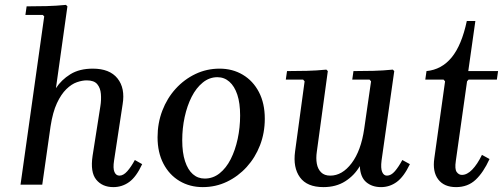

<svg xmlns="http://www.w3.org/2000/svg" viewBox="-20 -756 2062 786"><path d="M532 -101 562 -84Q538 -32 509 -11Q480 10 444 10Q399 10 374 -20.5Q349 -51 359 -118L391 -322Q395 -347 393 -371.5Q391 -396 378 -411.5Q365 -427 335 -427Q317 -427 295 -419.5Q273 -412 251.5 -391Q230 -370 213 -333.5Q196 -297 187 -239L153 0H64L161 -689L155 -695H84L89 -730Q130 -730 170 -731Q210 -732 250 -736L256 -730L209 -395Q231 -429 268 -452Q305 -475 360 -475Q429 -475 461 -435Q493 -395 482 -329L447 -99Q442 -67 448.5 -52Q455 -37 469 -37Q485 -37 501 -55Q517 -73 532 -101Z M879 -475Q932 -475 974 -450Q1016 -425 1040 -379Q1064 -333 1064 -270Q1064 -212 1044.5 -161.5Q1025 -111 990 -72.5Q955 -34 909 -12Q863 10 810 10Q757 10 715 -15Q673 -40 649 -86Q625 -132 625 -194Q625 -252 644.5 -303Q664 -354 699 -392.5Q734 -431 780 -453Q826 -475 879 -475ZM818 -25Q852 -25 879 -46.5Q906 -68 924.5 -104.5Q943 -141 953 -187.5Q963 -234 963 -283Q963 -334 951.5 -368.5Q940 -403 919 -421.5Q898 -440 870 -440Q837 -440 810 -418Q783 -396 764.5 -359.5Q746 -323 736 -277Q726 -231 726 -182Q726 -131 737.5 -96Q749 -61 769.5 -43Q790 -25 818 -25Z M1627 -101 1658 -84Q1633 -32 1604 -11Q1575 10 1540 10Q1503 10 1479 -10.5Q1455 -31 1453 -76Q1431 -38 1393.5 -14Q1356 10 1304 10Q1237 10 1208 -30Q1179 -70 1188 -136L1227 -423L1221 -430H1150L1155 -465Q1196 -465 1236 -466Q1276 -467 1316 -471L1322 -465L1277 -135Q1273 -108 1277 -86Q1281 -64 1294.5 -50.5Q1308 -37 1332 -37Q1381 -37 1419.5 -88Q1458 -139 1471 -229L1499 -423L1493 -430H1422L1427 -465Q1468 -465 1508 -466Q1548 -467 1588 -471L1594 -465L1542 -99Q1538 -67 1544.5 -52Q1551 -37 1564 -37Q1581 -37 1596.5 -55Q1612 -73 1627 -101Z M1847 10Q1798 10 1774 -21.5Q1750 -53 1758 -108L1802 -423L1796 -430H1721L1726 -465Q1788 -471 1829 -521Q1870 -571 1891 -670H1926L1897 -465H2019L2014 -430H1898L1892 -423L1846 -97Q1841 -64 1849.5 -52Q1858 -40 1871 -40Q1892 -40 1913 -61.5Q1934 -83 1953 -122L1984 -105Q1959 -50 1927 -20Q1895 10 1847 10Z"/></svg>

Font: Brygada 1918 Medium
Style: Italic
Weight: 500
Italic angle: -8°
Designer: Mateusz Machalski | Borys Kosmynka | Przemek Hoffer
Foundry: NIEPODLEGLA 2018
Version: Version 3.006